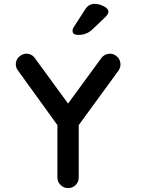

<svg xmlns="http://www.w3.org/2000/svg" viewBox="-20 -970 756 990"><path d="M579 -682Q597 -669 600.5 -646.5Q604 -624 591 -606L386 -325V-55Q386 -32 370 -16Q354 0 331 0Q309 0 292.5 -16Q276 -32 276 -55V-325L73 -606Q59 -624 62 -646Q65 -668 84 -682Q103 -696 125 -692.5Q147 -689 160 -670L331 -436L502 -670Q516 -689 538.5 -692.5Q561 -696 579 -682ZM384 -790Q354 -790 354 -811Q354 -821 362 -833L419 -921Q437 -950 467 -950Q492 -950 515.5 -937.5Q539 -925 539 -911Q539 -896 522 -881L455 -817Q426 -790 384 -790Z"/></svg>

Font: Quicksand
Style: Bold
Weight: 700
Designer: Andrew Paglinawan
Foundry: Andrew Paglinawan
Version: 1.002